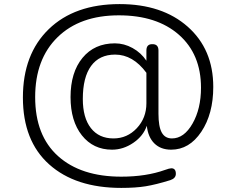

<svg xmlns="http://www.w3.org/2000/svg" viewBox="-20 -722 1152 939"><path d="M726 -506Q755 -506 755 -475V-166Q755 -103 771 -74Q787 -45 821 -45Q880 -45 921.5 -117.5Q963 -190 963 -293Q963 -457 855 -552Q747 -647 561 -647Q371 -647 261.5 -540Q152 -433 152 -247Q152 -59 264 41.5Q376 142 573 142Q695 142 787 109Q809 101 818 101Q840 101 840 128Q840 150 813 159Q742 181 692.5 189Q643 197 573 197Q349 197 220.5 82Q92 -33 92 -245Q92 -457 218.5 -579.5Q345 -702 565 -702Q773 -702 898 -591.5Q1023 -481 1023 -297Q1023 -165 964.5 -77.5Q906 10 817 10Q766 10 735 -20.5Q704 -51 698 -107Q681 -57 632 -23.5Q583 10 528 10Q436 10 380.5 -60Q325 -130 325 -247Q325 -368 383.5 -439Q442 -510 542 -510Q587 -510 628.5 -487Q670 -464 696 -425V-475Q696 -506 724 -506ZM535 -45Q602 -45 649 -95Q696 -145 696 -217V-366Q630 -455 543 -455Q466 -455 425.5 -399.5Q385 -344 385 -238Q385 -146 424.5 -95.5Q464 -45 535 -45Z"/></svg>

Font: Solway Light
Style: Regular
Weight: 300
Designer: Mariya V. Pigoulevskaya
Foundry: The Northern Block Ltd.
Version: Version 1.000;hotconv 1.0.109;makeotfexe 2.5.65596